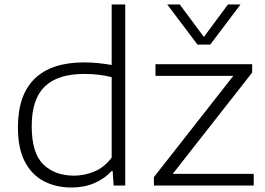

<svg xmlns="http://www.w3.org/2000/svg" viewBox="-20 -828 1185 857"><path d="M300 9Q230.5 9 176.2 -19Q122 -47 91 -106.2Q60 -165.5 60 -259.5Q60 -404.5 135 -477Q210 -549.5 355.5 -549.5Q389 -549.5 420.8 -546Q452.5 -542.5 478.5 -538V-808H539V0H487L483 -64.5H478Q446.5 -30 400.8 -10.5Q355 9 300 9ZM310.5 -44Q356.5 -44 400.8 -62.2Q445 -80.5 478.5 -124.5V-483.5Q424 -498 356 -498Q237.5 -498 179.5 -441.5Q121.5 -385 121.5 -265Q121.5 -144.5 173.2 -94.2Q225 -44 310.5 -44ZM667 0V-37.5L1021.5 -489.5H674V-541.5H1105.5V-504L751 -52H1112.5V0ZM861.5 -629 726.5 -808H782.5L890 -663L997.5 -808H1053.5L918.5 -629Z"/></svg>

Font: Encode Sans Expanded Light
Style: Regular
Weight: 300
Width: 7
Designer: Multiple Designers
Foundry: Impallari Type
Version: Version 3.000; ttfautohint (v1.8.3) -l 8 -r 50 -G 200 -x 14 